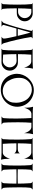

<svg xmlns="http://www.w3.org/2000/svg" viewBox="1970 -2827 875 4855"><g transform="rotate(90 2407.5 -399.5)"><path d="M317.9 -387.2 190.9 -386.2V-346.2Q190.9 -115.2 204.1 -32.2Q205.1 -23.9 213.4 -16.1Q221.7 -8.3 229.5 -4.9L237.8 -1H49.8Q53.2 -2.9 58.8 -6.1Q64.5 -9.3 74 -18.3Q83.5 -27.3 85 -35.2Q97.2 -196.8 97.2 -394Q97.2 -640.6 83 -763.2Q82 -769 73.7 -775.1Q65.4 -781.2 57.6 -784.2L49.8 -787.1H123L316.9 -789.1Q399.9 -789.1 459 -729.5Q518.1 -669.9 518.1 -586.9Q518.1 -504.4 459.5 -445.8Q400.9 -387.2 317.9 -387.2ZM286.1 -754.9H263.2Q223.1 -754.9 204.1 -753.9Q191.9 -585 190.9 -418.9H280.8Q344.2 -418.9 391.1 -470.5Q438 -522 438 -586.9Q438 -651.9 393.6 -701.9Q349.1 -752 286.1 -754.9Z M710.4 -411.1H886.7Q844.7 -591.8 801.8 -735.8ZM497.6 -1Q503.4 -3.9 512.5 -9Q521.5 -14.2 539.3 -30.3Q557.1 -46.4 563.5 -63Q667.5 -343.3 761.7 -752.9V-755.4Q761.7 -762.2 752.7 -770Q743.7 -777.8 734.9 -782.2L725.6 -787.1H957.5Q956.1 -786.6 953.4 -785.6Q950.7 -784.7 943.6 -781Q936.5 -777.3 931.4 -772.7Q926.3 -768.1 921.9 -759.5Q917.5 -751 917.5 -741.2Q917.5 -740.2 918 -737.8Q918.5 -735.4 918.5 -733.9Q940.9 -583.5 984.4 -394Q1022.5 -224.6 1072.8 -56.2Q1078.1 -38.6 1089.4 -24.7Q1100.6 -10.7 1108.9 -5.9L1117.7 -1H906.7Q908.7 -2 912.1 -3.7Q915.5 -5.4 923.8 -11Q932.1 -16.6 938.5 -22.7Q944.8 -28.8 950.2 -38.1Q955.6 -47.4 955.6 -56.2Q955.6 -74.7 952.9 -97.9Q950.2 -121.1 942.9 -157.7Q935.5 -194.3 930.4 -218.3Q925.3 -242.2 912.8 -297.4Q900.4 -352.5 894.5 -377.9H700.7L611.3 -59.1Q610.4 -56.2 610.4 -48.8Q610.4 -34.2 622.6 -22.2Q634.8 -10.3 647 -5.9L659.7 -1Z M1525.4 -380.9Q1522 -380.9 1512.7 -381.3Q1503.4 -381.8 1498 -381.8Q1458.5 -381.8 1349.1 -375Q1349.1 -196.8 1360.4 -41Q1466.8 -33.2 1520 -33.2Q1585.4 -33.2 1634.3 -86.7Q1683.1 -140.1 1683.1 -208Q1683.1 -275.4 1637.2 -326.7Q1591.3 -377.9 1525.4 -380.9ZM1242.2 -753.9Q1240.7 -763.2 1231.9 -771.5Q1223.1 -779.8 1214.8 -783.2L1207 -787.1H1539.1Q1585.4 -788.1 1629.4 -790.3Q1673.3 -792.5 1694.3 -793.9L1715.3 -795.9Q1703.1 -746.1 1698.2 -706.1Q1695.3 -684.1 1693.6 -649.4Q1691.9 -614.7 1691.4 -591.3V-567.9Q1690.4 -571.8 1688.7 -578.4Q1687 -585 1680.4 -604.2Q1673.8 -623.5 1666 -641.1Q1658.2 -658.7 1644.5 -679.9Q1630.9 -701.2 1615.5 -716.6Q1600.1 -731.9 1578.1 -742.4Q1556.2 -752.9 1532.2 -752.9H1362.3Q1350.1 -587.4 1349.1 -416L1558.1 -415Q1644.5 -415 1705.3 -354.7Q1766.1 -294.4 1766.1 -208Q1766.1 -121.6 1705.3 -60.8Q1644.5 0 1558.1 0H1207L1210.9 -2Q1214.4 -3.4 1219 -6.3Q1223.6 -9.3 1228.8 -13.2Q1233.9 -17.1 1237.5 -22.9Q1241.2 -28.8 1242.2 -35.2Q1255.4 -121.6 1255.4 -392.1Q1255.4 -567.9 1242.2 -753.9Z M1956.1 -527.8Q1948.2 -486.3 1948.2 -439.9Q1948.2 -387.2 1959 -332Q1968.3 -290 1988.5 -243.9Q2008.8 -197.8 2029.3 -165Q2067.4 -105.5 2136.5 -68.1Q2205.6 -30.8 2282.2 -30.8Q2309.6 -30.8 2342.3 -37.1Q2432.6 -56.6 2495.8 -125.7Q2559.1 -194.8 2572.3 -280.8Q2578.1 -313.5 2578.1 -366.2Q2578.1 -418 2569.3 -462.9Q2545.4 -574.2 2491.2 -644Q2447.8 -699.7 2382.3 -733.4Q2316.9 -767.1 2245.1 -767.1Q2215.3 -767.1 2185.1 -761.2Q2098.1 -742.2 2035.2 -675.8Q1972.2 -609.4 1956.1 -527.8ZM1854 -311Q1846.2 -346.7 1846.2 -392.1Q1846.2 -466.8 1873.8 -538.1Q1901.4 -609.4 1946.8 -663.3Q1992.2 -717.3 2051 -755.4Q2109.9 -793.5 2172.4 -807.1Q2214.8 -816.9 2261.2 -816.9Q2356.4 -816.9 2442.1 -775.9Q2527.8 -734.9 2588.1 -659.7Q2648.4 -584.5 2668.9 -488.8Q2679.2 -443.8 2679.2 -399.9Q2679.2 -304.7 2638.2 -219.2Q2597.2 -133.8 2522 -73.7Q2446.8 -13.7 2351.1 6.8Q2300.3 18.1 2248 18.1Q2153.8 18.1 2073.2 -18.6Q1992.7 -55.2 1934.1 -130.6Q1875.5 -206.1 1854 -311Z M3196.3 -790Q3242.7 -790 3286.9 -792Q3331.1 -793.9 3352.1 -795.9L3373 -797.9Q3359.9 -749 3355 -709Q3352.1 -687 3350.3 -652.1Q3348.6 -617.2 3348.1 -593.8V-569.8Q3347.2 -573.7 3345.5 -580.3Q3343.8 -586.9 3337.2 -606.4Q3330.6 -626 3322.8 -643.6Q3314.9 -661.1 3301.3 -682.4Q3287.6 -703.6 3272.2 -719.2Q3256.8 -734.9 3234.9 -745.4Q3212.9 -755.9 3189 -755.9H3084Q3072.3 -606.4 3072.3 -439.9V-394Q3073.7 -110.8 3082 -56.2Q3084 -41.5 3096.2 -27.6Q3108.4 -13.7 3119.6 -7.3L3130.4 -1H2918.9Q2920.9 -1.5 2923.8 -2.7Q2926.8 -3.9 2934.6 -8.3Q2942.4 -12.7 2948.5 -18.6Q2954.6 -24.4 2960.2 -34.4Q2965.8 -44.4 2967.3 -56.2Q2977.1 -149.9 2977.1 -345.2V-394Q2974.6 -609.9 2964.4 -755.9H2855Q2832 -754.4 2811.3 -743.4Q2790.5 -732.4 2775.6 -715.8Q2760.7 -699.2 2748.3 -679.7Q2735.8 -660.2 2727.8 -640.9Q2719.7 -621.6 2714.4 -605.7Q2709 -589.8 2706.5 -580.1L2704.1 -569.8Q2704.1 -659.2 2697.3 -709Q2695.3 -726.6 2690.7 -748.8Q2686 -771 2682.6 -784.2L2679.2 -797.9Q2752 -790 2856 -790Z M3499 -37.1Q3510.3 -177.7 3510.3 -396Q3510.3 -599.6 3497.1 -753.9Q3496.1 -761.7 3487.5 -770Q3479 -778.3 3470.7 -782.7L3462.9 -787.1H3841.3Q3887.2 -787.1 3931.4 -790.3Q3975.6 -793.5 3997.1 -796.9L4018.1 -799.8Q4005.9 -751 4000 -710.9Q3997.6 -688.5 3995.8 -653.6Q3994.1 -618.7 3993.7 -595.2L3993.2 -571.8Q3992.2 -575.7 3990.5 -582.3Q3988.8 -588.9 3982.2 -607.7Q3975.6 -626.5 3967.8 -643.8Q3960 -661.1 3946.3 -682.1Q3932.6 -703.1 3917.2 -718.3Q3901.9 -733.4 3879.9 -743.7Q3857.9 -753.9 3834 -753.9H3617.2Q3605 -616.2 3604 -411.1L3754.9 -412.1Q3778.8 -412.6 3798.1 -418.5Q3817.4 -424.3 3828.4 -432.1Q3839.4 -439.9 3846.7 -447.5Q3854 -455.1 3856.4 -460.4L3858.9 -465.8V-321.8Q3857.9 -323.7 3856 -327.4Q3854 -331.1 3845.9 -340.1Q3837.9 -349.1 3827.4 -356.4Q3816.9 -363.8 3797.6 -369.9Q3778.3 -376 3755.9 -377H3604Q3605 -181.2 3617.2 -32.2H3835Q3858.9 -32.2 3880.6 -42.7Q3902.3 -53.2 3917.7 -69.3Q3933.1 -85.4 3946.3 -105.2Q3959.5 -125 3967.8 -144.5Q3976.1 -164.1 3982.2 -180.4Q3988.3 -196.8 3990.7 -207L3993.2 -216.8Q3994.1 -127.9 4000 -78.1Q4002.4 -60.5 4007.1 -37.8Q4011.7 -15.1 4014.6 -1.5L4018.1 12.2Q3944.3 -1 3841.3 -1H3462.9Q3466.3 -2.9 3471.9 -6.3Q3477.5 -9.8 3487.3 -19.5Q3497.1 -29.3 3499 -37.1Z M4155.8 -57.1Q4166.5 -189.5 4166.5 -394Q4166.5 -594.2 4155.8 -732.9Q4154.8 -744.6 4149.7 -754.6Q4144.5 -764.6 4137.7 -770.3Q4130.9 -775.9 4124.3 -780Q4117.7 -784.2 4113.3 -785.6L4108.4 -787.1H4318.8Q4312 -784.7 4303.2 -779.5Q4294.4 -774.4 4283.9 -761.5Q4273.4 -748.5 4271.5 -732.9Q4260.7 -638.2 4260.7 -411.1Q4261.2 -411.1 4291 -410.4Q4320.8 -409.7 4364.3 -408.9Q4407.7 -408.2 4441.4 -408.2Q4462.4 -408.2 4488.5 -408.4Q4514.6 -408.7 4537.4 -409.2Q4560.1 -409.7 4579.6 -410.2Q4599.1 -410.6 4611.1 -410.9Q4623 -411.1 4623.5 -411.1Q4623.5 -549.8 4611.8 -732.9Q4610.8 -744.6 4606 -754.6Q4601.1 -764.6 4594.2 -770.3Q4587.4 -775.9 4580.8 -780Q4574.2 -784.2 4569.8 -785.6L4565.4 -787.1L4775.4 -788.1L4770.5 -784.2Q4765.1 -779.8 4761.2 -776.6Q4757.3 -773.4 4751 -767.3Q4744.6 -761.2 4740.5 -756.1Q4736.3 -751 4732.7 -744.6Q4729 -738.3 4728.5 -732.9Q4716.8 -641.6 4716.8 -470.2Q4716.8 -458.5 4717.3 -432.9Q4717.8 -407.2 4717.8 -394Q4718.3 -359.4 4719 -304.2Q4719.7 -249 4720.2 -222.7Q4720.7 -196.3 4721.9 -161.1Q4723.1 -126 4724.9 -101.8Q4726.6 -77.6 4729.5 -56.2Q4731.4 -41.5 4742.9 -27.3Q4754.4 -13.2 4764.6 -6.8L4775.4 0H4565.4Q4567.4 -0.5 4570.3 -1.7Q4573.2 -2.9 4581.1 -7.8Q4588.9 -12.7 4595 -18.8Q4601.1 -24.9 4606.4 -35.2Q4611.8 -45.4 4612.8 -57.1Q4623.5 -216.8 4623.5 -377H4617.2Q4610.4 -377.4 4598.9 -377.7Q4587.4 -377.9 4573 -378.2Q4558.6 -378.4 4541.5 -378.7Q4524.4 -378.9 4507.3 -379.2Q4490.2 -379.4 4472.4 -379.6Q4454.6 -379.9 4440.4 -379.9Q4408.2 -379.9 4365 -379.2Q4321.8 -378.4 4291.5 -377.7Q4261.2 -377 4260.7 -377Q4260.7 -307.6 4263.7 -228Q4266.6 -148.4 4269.5 -103.5L4272.5 -58.1Q4273.9 -43.5 4285.6 -28.8Q4297.4 -14.2 4308.6 -6.8L4319.8 0H4107.4Q4109.4 -0.5 4112.3 -1.7Q4115.2 -2.9 4123.3 -7.8Q4131.3 -12.7 4137.7 -18.8Q4144 -24.9 4149.4 -35.2Q4154.8 -45.4 4155.8 -57.1Z"/></g></svg>

Font: Anticva
Style: Regular
Weight: 400
Version: Version 1.000